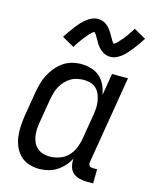

<svg xmlns="http://www.w3.org/2000/svg" viewBox="-115 -833 730 917"><g transform="rotate(15 250.0 -374.5)"><path d="M168 8Q141 8 116.5 0Q92 -8 74.5 -25Q57 -42 46.5 -65Q36 -88 32.5 -113.5Q29 -139 30.5 -166Q32 -193 36 -219L56 -339Q60 -362 66 -384.5Q72 -407 83 -428.5Q94 -450 109.5 -469Q125 -488 145 -502Q165 -516 188 -522Q211 -528 234 -528Q260 -528 284.5 -520.5Q309 -513 326.5 -497Q344 -481 354.5 -458.5Q365 -436 369 -411L387 -520H466L394 -87Q393 -82 394 -77Q395 -72 397.5 -68.5Q400 -65 405 -63.5Q410 -62 415 -62H436L435 8H403Q384 8 365.5 3Q347 -2 334 -14Q321 -26 316.5 -45Q312 -64 314 -83Q304 -63 288.5 -45.5Q273 -28 253.5 -15.5Q234 -3 211.5 2.5Q189 8 168 8ZM200 -62Q223 -62 247.5 -70Q272 -78 289.5 -95.5Q307 -113 317 -136.5Q327 -160 331 -183L351 -303Q354 -321 355.5 -339Q357 -357 354.5 -374Q352 -391 346 -407Q340 -423 328.5 -435Q317 -447 300.5 -452.5Q284 -458 266 -458Q250 -458 233 -454.5Q216 -451 201 -442Q186 -433 174 -420Q162 -407 153.5 -391.5Q145 -376 140.5 -360Q136 -344 133 -328L113 -208Q110 -191 109 -173.5Q108 -156 110.5 -139.5Q113 -123 120 -108Q127 -93 139 -82.5Q151 -72 167 -67Q183 -62 200 -62ZM176 -597 115 -631Q127 -649 137.5 -664Q148 -679 157.5 -691Q167 -703 176 -713Q185 -723 198 -733.5Q211 -744 225.5 -750.5Q240 -757 256 -757Q261 -757 266 -756Q271 -755 275 -754Q279 -753 283.5 -751Q288 -749 292 -746.5Q296 -744 299.5 -741Q303 -738 306.5 -735Q310 -732 313 -728.5Q316 -725 318.5 -721Q321 -717 324 -713Q327 -709 329 -705.5Q331 -702 333 -698.5Q335 -695 338 -690Q341 -685 343.5 -680.5Q346 -676 348 -672.5Q350 -669 354 -665Q358 -661 358 -660H355Q355 -661 359.5 -663Q364 -665 367 -667.5Q370 -670 373.5 -673.5Q377 -677 378.5 -679Q380 -681 382 -683Q384 -685 386 -687.5Q388 -690 390.5 -692.5Q393 -695 395 -697.5Q397 -700 399.5 -703Q402 -706 404.5 -709.5Q407 -713 409.5 -716.5Q412 -720 414.5 -723.5Q417 -727 419.5 -731Q422 -735 425 -739Q428 -743 430.5 -747.5Q433 -752 436 -757L496 -723Q484 -705 474 -690.5Q464 -676 454 -663.5Q444 -651 435 -641Q426 -631 413.5 -620.5Q401 -610 386.5 -603.5Q372 -597 356 -597Q351 -597 346 -598Q341 -599 336.5 -600Q332 -601 328 -603Q324 -605 320 -607.5Q316 -610 312.5 -613Q309 -616 305.5 -619Q302 -622 299 -625.5Q296 -629 293 -633Q290 -637 287 -641Q284 -645 282.5 -648.5Q281 -652 279 -655.5Q277 -659 273.5 -664Q270 -669 268 -673.5Q266 -678 263.5 -681.5Q261 -685 257 -689Q253 -693 254 -694H257L252 -692Q248 -689 245 -686.5Q242 -684 238.5 -680.5Q235 -677 233 -675Q231 -673 229 -671Q227 -669 225.5 -666.5Q224 -664 221.5 -661.5Q219 -659 217 -656.5Q215 -654 212.5 -651Q210 -648 207.5 -644.5Q205 -641 202.5 -638Q200 -635 197.5 -631Q195 -627 192 -623Q189 -619 186.5 -615Q184 -611 181 -606.5Q178 -602 176 -597Z"/></g></svg>

Font: Iosevka Term Curly
Style: Italic
Weight: 400
Italic angle: -9°
Designer: Belleve Invis
Foundry: Belleve Invis
Version: Version 32.3.0